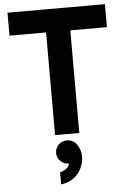

<svg xmlns="http://www.w3.org/2000/svg" viewBox="-63 -745 709 1066"><g transform="rotate(-5 291.5 -212.0)"><path d="M224 0V-700H359V0ZM20 -572V-700H563V-572ZM234 276V208Q260 202 275 186.5Q290 171 290 150Q290 131 284 118L331 95Q335 107 335 120Q335 139 325 148.5Q315 158 303.5 161Q292 164 287 164Q259 164 240 145Q221 126 221 100Q221 73 240 54Q259 35 287 35Q322 35 342.5 65Q363 95 363 133Q363 159 350.5 190Q338 221 309.5 245Q281 269 234 276Z"/></g></svg>

Font: Fustat ExtraBold
Style: Regular
Weight: 800
Designer: Mohamed Gaber, Khaled Hosny, Laura Garcia Mut
Foundry: Kief Type Foundry, Alif Type Foundry, Hard Type Foundry
Version: Version 1.007